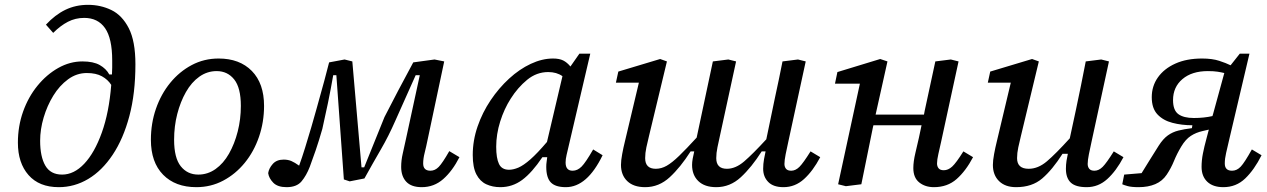

<svg xmlns="http://www.w3.org/2000/svg" viewBox="-20 -762 5241 794"><path d="M146 -180Q146 -114 167.5 -77Q189 -40 237 -40Q286 -40 328.5 -85Q371 -130 401 -213.5Q431 -297 440 -411Q426 -433 401.5 -446.5Q377 -460 339 -460Q297 -460 261.5 -434Q226 -408 200.5 -366.5Q175 -325 160.5 -276Q146 -227 146 -180ZM223 12Q142 12 98 -38Q54 -88 54 -172Q54 -240 75.5 -300.5Q97 -361 135 -407.5Q173 -454 221 -481Q269 -508 321 -508Q366 -508 392.5 -493Q419 -478 432 -454H443Q444 -468 444 -482.5Q444 -497 444 -512Q444 -603 414.5 -645.5Q385 -688 328 -688Q292 -688 261 -672Q230 -656 200 -626L170 -660Q208 -701 250.5 -721.5Q293 -742 344 -742Q396 -742 440.5 -720.5Q485 -699 512.5 -645.5Q540 -592 540 -496Q540 -376 515 -282Q490 -188 446 -122Q402 -56 345 -22Q288 12 223 12Z M792 12Q705 12 654.5 -39.5Q604 -91 604 -184Q604 -252 625 -312.5Q646 -373 684 -419.5Q722 -466 773 -493Q824 -520 884 -520Q971 -520 1021.5 -468.5Q1072 -417 1072 -324Q1072 -257 1051 -196Q1030 -135 992 -88.5Q954 -42 903 -15Q852 12 792 12ZM800 -40Q839 -40 871.5 -63Q904 -86 927 -126.5Q950 -167 963 -218Q976 -269 976 -324Q976 -399 948.5 -433.5Q921 -468 876 -468Q837 -468 804.5 -445Q772 -422 749 -381.5Q726 -341 713 -290.5Q700 -240 700 -184Q700 -109 727.5 -74.5Q755 -40 800 -40Z M1165 12Q1128 12 1110 -6.5Q1092 -25 1089 -46Q1092 -66 1108 -84Q1124 -102 1153 -102Q1171 -102 1185 -96Q1199 -90 1217 -77Q1229 -110 1242 -152Q1255 -194 1267.5 -236.5Q1280 -279 1289 -312Q1307 -375 1321 -427.5Q1335 -480 1341 -504L1405 -516L1437 -508L1475 -70H1486L1570 -278Q1595 -327 1626.5 -387Q1658 -447 1689 -504L1777 -516L1817 -508L1750 -192Q1742 -153 1736 -129.5Q1730 -106 1730 -86Q1730 -56 1760 -56Q1779 -56 1794.5 -72Q1810 -88 1838 -137L1880 -112Q1851 -55 1813 -21.5Q1775 12 1724 12Q1681 12 1660 -10.5Q1639 -33 1639 -72Q1639 -99 1645.5 -127Q1652 -155 1659 -188L1716 -451H1699L1615 -263Q1587 -199 1555 -144Q1523 -89 1487 -24L1426 -12L1402 -20L1371 -451H1358Q1348 -393 1336 -335Q1324 -277 1313 -229Q1299 -180 1285.5 -140.5Q1272 -101 1261 -72Q1247 -36 1227 -12Q1207 12 1165 12Z M2032 -155Q2032 -108 2043.5 -84Q2055 -60 2085 -60Q2103 -60 2124 -69Q2145 -78 2173.5 -103Q2202 -128 2242 -175L2306 -447Q2282 -464 2247 -464Q2199 -464 2160 -432Q2121 -400 2092 -354Q2065 -312 2048.5 -259.5Q2032 -207 2032 -155ZM2320 12Q2277 12 2258 -7.5Q2239 -27 2239 -72Q2239 -83 2240.5 -93Q2242 -103 2243 -112H2223Q2180 -48 2139.5 -18Q2099 12 2049 12Q2017 12 1991 0Q1965 -12 1950 -41Q1935 -70 1935 -121Q1935 -181 1955 -239Q1975 -297 2009 -347.5Q2043 -398 2085.5 -437Q2128 -476 2175 -498Q2222 -520 2267 -520Q2293 -520 2309 -512Q2325 -504 2339 -487L2376 -540H2421L2334 -168Q2327 -138 2323 -121Q2319 -104 2319 -90Q2319 -56 2348 -56Q2368 -56 2385 -73Q2402 -90 2433 -144L2472 -120Q2408 12 2320 12Z M2648 12Q2600 12 2574 -13Q2548 -38 2548 -80Q2548 -98 2553 -125Q2558 -152 2564 -176L2622 -420H2527L2537 -466L2710 -518L2738 -508L2664 -200Q2658 -176 2653 -152.5Q2648 -129 2648 -108Q2648 -64 2692 -64Q2715 -64 2737 -76.5Q2759 -89 2788.5 -117.5Q2818 -146 2861 -193L2898 -367L2928 -508L2992 -516L3024 -508L2958 -204Q2952 -177 2947 -153Q2942 -129 2942 -108Q2942 -64 2986 -64Q3022 -64 3057.5 -94.5Q3093 -125 3149 -186L3185 -359Q3193 -397 3201 -434Q3209 -471 3216 -508L3280 -516L3312 -508L3240 -176Q3234 -149 3229 -124Q3224 -99 3224 -84Q3224 -72 3230.5 -64Q3237 -56 3252 -56Q3270 -56 3286 -72Q3302 -88 3332 -136L3372 -112Q3342 -55 3305 -21.5Q3268 12 3220 12Q3178 12 3157 -9.5Q3136 -31 3136 -64Q3136 -84 3139.5 -103.5Q3143 -123 3146 -136H3130Q3088 -70 3043.5 -29Q2999 12 2942 12Q2894 12 2868 -13Q2842 -38 2842 -80Q2842 -91 2844.5 -105.5Q2847 -120 2851 -136H2836Q2794 -70 2749.5 -29Q2705 12 2648 12Z M3478 8 3446 0 3536 -416H3433L3443 -464L3620 -518L3650 -508L3626 -400L3601 -288H3801L3804 -304Q3815 -355 3826 -406Q3837 -457 3848 -508L3912 -516L3944 -508L3872 -176Q3866 -149 3860.5 -125Q3855 -101 3855 -86Q3855 -74 3861.5 -66Q3868 -58 3883 -58Q3901 -58 3917.5 -73Q3934 -88 3964 -136L4004 -112Q3974 -55 3936 -21.5Q3898 12 3842 12Q3806 12 3781.5 -7.5Q3757 -27 3757 -67Q3757 -94 3765.5 -129.5Q3774 -165 3780 -192L3791 -244H3592L3590 -236Q3578 -177 3566 -118Q3554 -59 3542 0Z M4182 12Q4137 12 4111.5 -13Q4086 -38 4086 -80Q4086 -98 4091 -125Q4096 -152 4102 -176L4160 -420H4065L4075 -466L4248 -518L4276 -508L4202 -200Q4196 -176 4191 -152.5Q4186 -129 4186 -108Q4186 -64 4234 -64Q4273 -64 4309.5 -95Q4346 -126 4404 -190L4429 -306Q4440 -356 4450 -407Q4460 -458 4470 -508L4534 -516L4566 -508L4494 -176Q4488 -149 4483 -124Q4478 -99 4478 -84Q4478 -72 4484.5 -64Q4491 -56 4506 -56Q4524 -56 4540 -72Q4556 -88 4586 -136L4626 -112Q4596 -55 4559 -21.5Q4522 12 4474 12Q4428 12 4408 -7Q4388 -26 4388 -64Q4388 -81 4390.5 -97Q4393 -113 4396 -126H4374Q4332 -60 4290 -24Q4248 12 4182 12Z M4831 -348Q4831 -306 4853 -290Q4875 -274 4917 -274Q4959 -274 4994 -282L4997 -292Q5008 -334 5020 -376Q5032 -418 5043 -460Q5031 -463 5015 -465.5Q4999 -468 4975 -468Q4909 -468 4870 -435Q4831 -402 4831 -348ZM4621 0 4629 -40 4701 -46Q4717 -72 4735 -101Q4753 -130 4772 -160Q4790 -188 4809.5 -202Q4829 -216 4853 -222Q4877 -228 4909 -232L4911 -244Q4867 -244 4828.5 -254Q4790 -264 4766.5 -289Q4743 -314 4743 -360Q4743 -406 4768.5 -442Q4794 -478 4840.5 -499Q4887 -520 4951 -520Q4993 -520 5022 -510.5Q5051 -501 5069 -492L5107 -540H5147L5065 -192Q5056 -153 5050.5 -129.5Q5045 -106 5045 -86Q5045 -56 5075 -56Q5095 -56 5111 -73Q5127 -90 5157 -144L5197 -120Q5167 -60 5129.5 -24Q5092 12 5039 12Q4996 12 4972.5 -10.5Q4949 -33 4949 -72Q4949 -99 4954.5 -127Q4960 -155 4969 -188L4979 -226L4953 -220Q4926 -214 4904.5 -200Q4883 -186 4865 -156Q4847 -126 4835 -96.5Q4823 -67 4805 -40Q4787 -13 4757.5 -0.5Q4728 12 4689 12Q4659 12 4643 7.5Q4627 3 4621 0Z"/></svg>

Font: Source Serif 4 Caption
Style: Italic
Weight: 400
Italic angle: -12°
Designer: Frank Grießhammer
Foundry: Adobe Systems Incorporated
Version: Version 4.004;hotconv 1.0.117;makeotfexe 2.5.65602